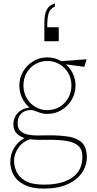

<svg xmlns="http://www.w3.org/2000/svg" viewBox="-20 -812 565 1121"><path d="M487 108Q487 137 474 168.5Q461 200 432 227Q403 254 355 271.5Q307 289 237 289Q176 289 137.5 273.5Q99 258 77.5 234Q56 210 48 183.5Q40 157 40 136Q40 89 62 52.5Q84 16 123 -6Q95 -15 76.5 -34Q58 -53 58 -88Q58 -105 66.5 -126Q75 -147 96 -163.5Q117 -180 152 -184Q124 -208 108.5 -241Q93 -274 93 -313Q93 -358 115.5 -395.5Q138 -433 175 -455Q212 -477 256 -477Q300 -477 338 -455L486 -466L472 -422L365 -436Q390 -414 405.5 -382Q421 -350 421 -313Q421 -267 398.5 -229.5Q376 -192 339 -169.5Q302 -147 256 -147Q238 -147 224.5 -150.5Q211 -154 180 -166Q171 -170 155 -169.5Q139 -169 122.5 -161.5Q106 -154 94.5 -137Q83 -120 83 -91Q83 -62 99.5 -47Q116 -32 142 -26.5Q168 -21 196 -21Q212 -21 230.5 -21.5Q249 -22 269 -22Q332 -22 381.5 -14Q431 -6 459 21.5Q487 49 487 108ZM256 -169Q295 -169 327 -187.5Q359 -206 378 -239Q397 -272 397 -313Q397 -355 377.5 -387.5Q358 -420 326 -438Q294 -456 256 -456Q219 -456 187 -438Q155 -420 136 -387.5Q117 -355 117 -313Q117 -272 136 -239Q155 -206 187 -187.5Q219 -169 256 -169ZM62 120Q61 156 76 189.5Q91 223 129 244.5Q167 266 237 266Q342 266 401.5 225Q461 184 461 103Q461 60 437 39Q413 18 369.5 11Q326 4 266 4Q246 4 216 4.5Q186 5 155 1Q112 15 88 50Q64 85 62 120ZM301 -792V-774Q273 -761 264.5 -736Q256 -711 256 -662V-653H323V-571H239V-662Q239 -686 241 -712Q243 -738 256 -760Q269 -782 301 -792Z"/></svg>

Font: Lil Grotesk Thin
Style: Regular
Weight: 100
Designer: Bastien Sozeau
Foundry: NBR — Bastien Sozeau
Version: Version 3.003; ttfautohint (v1.8.4.7-5d5b);gftools[0.9.33]